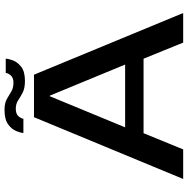

<svg xmlns="http://www.w3.org/2000/svg" viewBox="-10 -840 850 870"><g transform="rotate(-90 415.0 -405.0)"><path d="M39 0 319 -676H511.5L791 0H657L584 -179.5H246.5L173 0ZM273 -263H557.5L416.5 -604.5H414ZM483 -717Q450 -717 430.5 -727.2Q411 -737.5 395 -748Q379 -758.5 357.5 -758.5Q333.5 -758.5 323 -746Q312.5 -733.5 312 -724H247.5Q248 -736 256 -756.2Q264 -776.5 286.2 -793Q308.5 -809.5 352 -809.5Q383 -809.5 401 -799.2Q419 -789 435 -779Q451 -769 476 -769Q498 -769 508.5 -781.5Q519 -794 519.5 -804H584Q584 -792.5 576.5 -771.8Q569 -751 547.5 -734Q526 -717 483 -717Z"/></g></svg>

Font: Anybody ExtraExpanded Medium
Style: Regular
Weight: 500
Width: 8
Designer: Tyler Finck
Foundry: Etcetera Type Company
Version: Version 1.010; ttfautohint (v1.8.3) -l 8 -r 50 -G 200 -x 14 